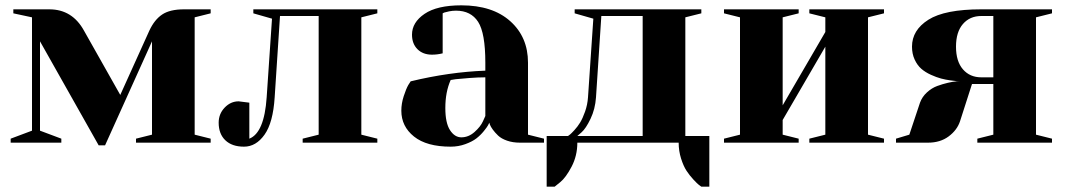

<svg xmlns="http://www.w3.org/2000/svg" viewBox="-20 -535 4005 720"><path d="M670 -500H770V-485L710 -470V-30L770 -15V0H490V-15L550 -30V-380L374 10H350L130 -380V-45L210 -15V0H20V-15L100 -45V-470L30 -485V-500H165Q251 -500 295 -420L431 -179L540 -420Q559 -461 588 -480.5Q617 -500 670 -500Z M980 -170 1000 -465 930 -485V-500H1395V-485L1335 -470V-30L1395 -15V0H1115V-15L1175 -30V-475H1030L1010 -170Q1004 -75 972 -30Q940 15 895 15Q850 15 825 -9Q800 -33 800 -75Q800 -108 822.5 -131.5Q845 -155 875 -155L915 -150V-15Q971 -37 980 -170Z M1670 -235Q1650 -190 1650 -130Q1650 -74 1667.5 -47Q1685 -20 1710 -20Q1737 -20 1759.5 -40Q1782 -60 1791 -80L1800 -100V-245Q1773 -245 1740.5 -242.5Q1708 -240 1689 -238ZM1710 -515Q1827 -515 1893.5 -455.5Q1960 -396 1960 -300V-30L2020 -15V0H1930Q1903 0 1881.5 -7.5Q1860 -15 1848 -26.5Q1836 -38 1828 -49Q1820 -60 1817 -68L1815 -75Q1813 -71 1810 -65Q1807 -59 1794.5 -43.5Q1782 -28 1766.5 -16Q1751 -4 1725 5.5Q1699 15 1670 15Q1580 15 1532.5 -23Q1485 -61 1485 -120Q1485 -147 1494 -174.5Q1503 -202 1511 -216L1520 -230Q1665 -265 1800 -270V-300Q1800 -411 1773 -453Q1746 -495 1690 -495Q1677 -495 1664.5 -492.5Q1652 -490 1646 -488L1640 -485V-335Q1620 -330 1600 -330Q1566 -330 1545.5 -350.5Q1525 -371 1525 -405Q1525 -451 1572 -483Q1619 -515 1710 -515Z M2145 -25H2390V-475H2235L2215 -170Q2212 -126 2194.5 -89.5Q2177 -53 2161 -39ZM2135 -500H2610V-485L2550 -470V-25H2640V165H2610Q2607 163 2601 158.5Q2595 154 2580.5 138.5Q2566 123 2554.5 105.5Q2543 88 2534 59.5Q2525 31 2525 0H2145Q2145 49 2123.5 90Q2102 131 2081 148L2060 165H2030V-25H2110Q2113 -27 2117.5 -30.5Q2122 -34 2134 -47Q2146 -60 2155.5 -75.5Q2165 -91 2174 -116.5Q2183 -142 2185 -170L2205 -465L2135 -485Z M3075 -470 3015 -485V-500H3295V-485L3235 -470V-30L3295 -15V0H3015V-15L3075 -30V-360L2915 -85V-30L2975 -15V0H2695V-15L2755 -30V-470L2695 -485V-500H2975V-485L2915 -470V-140L3075 -415Z M3705 -220H3625L3580 -80Q3569 -47 3537.5 -23.5Q3506 0 3460 0H3340V-15L3390 -30L3430 -150Q3438 -172 3456 -188.5Q3474 -205 3494.5 -212.5Q3515 -220 3534.5 -224.5Q3554 -229 3567 -230H3580Q3576 -230 3569.5 -230.5Q3563 -231 3544.5 -233.5Q3526 -236 3509 -240.5Q3492 -245 3471 -254.5Q3450 -264 3435 -277Q3420 -290 3410 -311.5Q3400 -333 3400 -360Q3400 -422 3461.5 -461Q3523 -500 3660 -500H3925V-485L3865 -470V-30L3925 -15V0H3645V-15L3705 -30ZM3660 -245H3705V-475H3660Q3617 -475 3591 -445Q3565 -415 3565 -360Q3565 -305 3591 -275Q3617 -245 3660 -245Z"/></svg>

Font: Yeseva One
Style: Regular
Weight: 400
Designer: Jovanny Lemonad
Foundry: Jovanny Lemonad
Version: Version 2.000